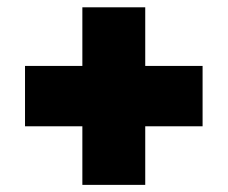

<svg xmlns="http://www.w3.org/2000/svg" viewBox="-20 -526 626 528"><path d="M48.8 -178.7V-344.7H206.5V-505.9H379.4V-344.7H537.1V-178.7H379.4V-17.6H206.5V-178.7Z"/></svg>

Font: Bevan
Style: Regular
Weight: 400
Designer: Vernon Adams
Foundry: Vernon Adams
Version: Version 2.100; ttfautohint (v1.8.3)